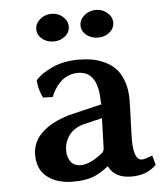

<svg xmlns="http://www.w3.org/2000/svg" viewBox="-48 -661 603 713"><g transform="rotate(-5 253.5 -304.0)"><path d="M323.2 -215.8 257.8 -200.2Q218.3 -190.4 199.2 -164.8Q180.2 -139.2 180.2 -106.9Q180.2 -82.5 192.6 -65.7Q205.1 -48.8 230 -48.8Q265.1 -48.8 312 -86.9Q319.8 -92.8 319.8 -107.9ZM414.1 9.8Q351.6 9.8 329.1 -36.1Q295.9 -9.8 267.8 0Q239.7 9.8 194.8 9.8Q137.7 9.8 100.8 -18.3Q64 -46.4 64 -101.1Q64 -152.8 106 -189Q147.9 -225.1 221.2 -242.2L329.1 -268.1H327.1Q324.2 -268.1 324.2 -274.9Q324.2 -391.1 249 -391.1Q228 -391.1 210.2 -383.1Q192.4 -375 180.2 -361.8Q168 -348.6 160.4 -335.9Q152.8 -323.2 147.9 -310.1L111.8 -311Q96.2 -341.8 94.2 -377Q115.2 -401.4 157.5 -420.7Q199.7 -439.9 254.9 -439.9Q281.2 -439.9 304.4 -436Q327.6 -432.1 351.6 -420.9Q375.5 -409.7 392.6 -392.1Q409.7 -374.5 420.4 -344.7Q431.2 -314.9 431.2 -275.9Q431.2 -252.9 430.2 -231Q429.7 -214.4 428.2 -175.8Q426.8 -137.2 426.8 -127.9Q426.8 -49.8 458 -49.8Q467.8 -49.8 497.1 -61L506.8 -25.9Q472.2 9.8 414.1 9.8ZM108.9 -565.9Q108.9 -586.9 127 -602.5Q145 -618.2 169.9 -618.2Q194.8 -618.2 212.4 -602.5Q230 -586.9 230 -565.9Q230 -544.4 212.4 -529.8Q194.8 -515.1 169.9 -515.1Q144.5 -515.1 126.7 -529.8Q108.9 -544.4 108.9 -565.9ZM273.9 -565.9Q273.9 -586.9 292 -602.5Q310.1 -618.2 335 -618.2Q359.9 -618.2 377.9 -602.5Q396 -586.9 396 -565.9Q396 -544.4 378.2 -529.8Q360.4 -515.1 335 -515.1Q309.6 -515.1 291.7 -529.8Q273.9 -544.4 273.9 -565.9Z"/></g></svg>

Font: Linear Smooth
Style: Bold
Weight: 700
Designer: Philipp H. Poll, Flanker
Foundry: Philipp H. Poll, reworked by Flanker
Version: Version 1.061 | FøM Fix